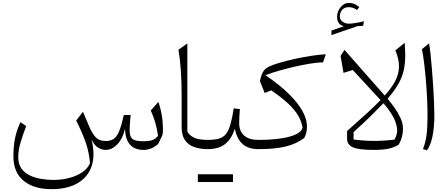

<svg xmlns="http://www.w3.org/2000/svg" viewBox="-20 -1033 3101 1330"><path d="M974.6 5.4Q851.1 5.4 845.7 -140.6Q830.6 -72.8 793 -33.7Q755.4 5.4 713.4 5.4Q685.5 5.4 658.9 -10.7Q632.3 -26.9 613.8 -67.9Q641.1 41.5 614.5 118.7Q587.9 195.8 516.4 236.6Q444.8 277.3 336.9 277.3Q214.4 277.3 143.6 219.2Q72.8 161.1 72.8 49.8Q72.8 -22 84.7 -77.9Q96.7 -133.8 121.6 -187L161.6 -159.7Q142.6 -110.8 124.5 -53.5Q106.4 3.9 106.4 56.6Q106.4 104.5 128.9 135Q151.4 165.5 187.5 182.6Q223.6 199.7 266.6 206.5Q309.6 213.4 350.6 213.4Q405.8 213.4 457.8 200.2Q509.8 187 548.8 160.9Q587.9 134.8 603.5 97.2Q597.7 24.4 574.5 -43.5Q551.3 -111.3 507.8 -198.2L554.7 -258.8L596.7 -159.2Q616.7 -111.3 641.4 -83.7Q666 -56.2 712.9 -56.2Q746.6 -56.2 768.3 -71.3Q790 -86.4 805.9 -125.5Q821.8 -164.6 837.9 -236.3H885.3Q883.8 -225.6 882.1 -206.3Q880.4 -187 879.2 -166.7Q877.9 -146.5 877.9 -132.8Q877.9 -86.4 897 -70.6Q916 -54.7 972.2 -54.7Q1014.2 -54.7 1036.1 -63Q1058.1 -71.3 1074.7 -92.3Q1067.9 -140.6 1055.2 -184.3Q1042.5 -228 1024.4 -267.6L1076.7 -327.1Q1108.9 -238.8 1108.9 -132.8Q1108.9 -118.2 1107.2 -107.9Q1105.5 -97.7 1098.4 -82Q1091.3 -66.4 1075.2 -35.2Q1028.3 5.4 974.6 5.4Z M1277.8 -732.4V-120.6Q1292.5 -95.2 1324.2 -79.6Q1356 -64 1418.9 -64H1419.4V0H1418.9Q1367.2 0 1326.2 -14.2Q1285.2 -28.3 1261.7 -61.5Q1238.3 -94.7 1238.3 -151.9V-372.1Q1238.3 -466.8 1232.7 -545.7Q1227.1 -624.5 1216.3 -688.5Z M1350.6 227.5V174.3H1593.8V227.5ZM1419.4 0Q1404.8 0 1404.8 -30.8V-33.2Q1404.8 -64 1419.4 -64Q1465.8 -64 1495.8 -72.5Q1525.9 -81.1 1544.7 -104.2Q1563.5 -127.4 1575.9 -170.4Q1588.4 -213.4 1599.1 -282.2L1641.6 -277.3Q1639.2 -248.5 1637.9 -223.9Q1636.7 -199.2 1636.7 -179.7Q1636.7 -126 1669.9 -95Q1703.1 -64 1768.6 -64H1769V0H1768.6Q1700.2 0 1660.9 -34.9Q1621.6 -69.8 1606.4 -140.6Q1584.5 -71.3 1539.8 -35.6Q1495.1 0 1419.4 0Z M2236.8 -657.2 2217.8 -601.1Q2185.5 -601.1 2135.3 -593.3Q2085 -585.4 2027.6 -572.5Q1970.2 -559.6 1915.3 -543.9Q1860.4 -528.3 1818.8 -512.2Q1959 -417 2032.7 -325.7Q2106.4 -234.4 2106.4 -155.8Q2106.4 -111.3 2087.4 -77.1Q2032.7 -36.1 1959 -18.1Q1885.3 0 1772.5 0H1769Q1754.4 0 1754.4 -30.8V-33.2Q1754.4 -64 1769 -64H1773.9Q1905.8 -64 1986.8 -86.9Q2067.9 -109.9 2075.7 -149.4Q2068.8 -193.4 2044.7 -233.6Q2020.5 -273.9 1975.3 -316.2Q1930.2 -358.4 1858.9 -407.2L1813.5 -388.7L1780.3 -471.7L1782.2 -480Q1790.5 -515.6 1802.5 -535.9Q1814.5 -556.2 1838.6 -569.1Q1862.8 -582 1908.2 -595.7Q1960.4 -611.3 2019 -624.3Q2077.6 -637.2 2134.3 -646Q2190.9 -654.8 2236.8 -657.2Z M2616.2 -339.8 2423.8 -547.9 2359.4 -528.3 2339.4 -645.5 2366.2 -687.5 2645 -371.1Q2694.8 -426.3 2719.5 -475.1Q2744.1 -523.9 2743.9 -574.5Q2743.7 -625 2718.8 -684.1L2783.2 -736.3Q2785.2 -712.4 2786.1 -690.2Q2787.1 -668 2787.1 -647.5Q2787.1 -592.8 2776.6 -545.7Q2766.1 -498.5 2739.5 -451.4Q2712.9 -404.3 2664.6 -349.1Q2686.5 -323.7 2711.4 -289.1Q2736.3 -254.4 2753.9 -216.3Q2771.5 -178.2 2771.5 -141.6Q2771.5 -81.5 2741.7 -30.8Q2708 -10.7 2669.7 -2.7Q2631.3 5.4 2569.3 5.4Q2463.4 5.4 2423.8 -12.9Q2384.3 -31.2 2384.3 -71.8V-125.5Q2458.5 -190.9 2517.3 -244.6Q2576.2 -298.3 2616.2 -339.8ZM2635.7 -317.9Q2599.1 -279.3 2547.6 -228.5Q2496.1 -177.7 2429.2 -118.2V-66.9Q2500 -57.1 2568.6 -56.9Q2637.2 -56.6 2712.4 -65.9Q2737.3 -106.9 2729.2 -151.6Q2721.2 -196.3 2694.6 -239.3Q2668 -282.2 2635.7 -317.9ZM2334 -918.5Q2334 -897.5 2352.5 -883.3Q2371.1 -869.1 2395.5 -869.1Q2433.6 -869.1 2501 -885.7L2495.6 -854L2457.5 -852.1L2275.9 -790V-821.3L2361.8 -851.1Q2337.9 -856.9 2326.4 -873.8Q2314.9 -890.6 2314.9 -914.6Q2314.9 -955.1 2339.8 -983.9Q2364.7 -1012.7 2395 -1012.7Q2414.6 -1012.7 2430.2 -1007.6Q2445.8 -1002.4 2468.8 -983.9L2453.1 -963.9Q2436.5 -975.1 2422.9 -979.2Q2409.2 -983.4 2396.5 -983.4Q2365.2 -983.4 2349.6 -963.9Q2334 -944.3 2334 -918.5Z M2952.1 -732.4Q2957 -705.6 2962.2 -659.2Q2967.3 -612.8 2971.9 -555.7Q2976.6 -498.5 2980.5 -439.2Q2984.4 -379.9 2986.6 -326.4Q2988.8 -272.9 2988.8 -233.9Q2988.8 -149.9 2975.6 -87.4Q2962.4 -24.9 2937.5 8.8L2909.7 -0.5Q2927.2 -43 2934.3 -94.2Q2941.4 -145.5 2941.4 -228.5Q2941.4 -285.2 2938.5 -348.9Q2935.5 -412.6 2930.2 -476.1Q2924.8 -539.6 2918 -595.5Q2911.1 -651.4 2902.8 -692.4Z"/></svg>

Font: Pinar-DS3-FD Light
Style: Regular
Weight: 300
Designer: Amin Abedi
Version: Version 3.000